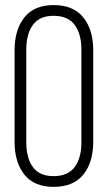

<svg xmlns="http://www.w3.org/2000/svg" viewBox="-20 -726 421 752"><path d="M37.1 -170.9V-528.8Q37.1 -609.4 75.4 -657.7Q113.8 -706.1 189.9 -706.1Q267.6 -706.1 306.4 -657.7Q345.2 -609.4 345.2 -528.8V-170.9Q345.2 -90.3 306.4 -42.2Q267.6 5.9 189.9 5.9Q113.8 5.9 75.4 -42.2Q37.1 -90.3 37.1 -170.9ZM83 -168Q83 -106.9 108.9 -71.5Q134.8 -36.1 189.9 -36.1Q246.1 -36.1 272.5 -71.8Q298.8 -107.4 298.8 -168V-532.2Q298.8 -592.8 272.5 -628.4Q246.1 -664.1 189.9 -664.1Q134.8 -664.1 108.9 -628.7Q83 -593.3 83 -532.2Z"/></svg>

Font: Bebas Neue Book
Style: Regular
Weight: 400
Designer: Ryoichi Tsunekawa
Foundry: Ryoichi Tsunekawa
Version: Version 001.003